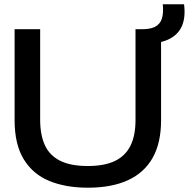

<svg xmlns="http://www.w3.org/2000/svg" viewBox="-20 -865 879 894"><path d="M389 9Q286 9 209.5 -22.5Q133 -54 90.5 -123.5Q48 -193 48 -305V-729H167V-307Q167 -238 188.5 -190Q210 -142 259 -117Q308 -92 389 -92Q465 -92 514 -115Q563 -138 587 -185.5Q611 -233 611 -307V-729H730V-305Q730 -200 691 -130.5Q652 -61 576 -26Q500 9 389 9ZM635 -663V-729Q678 -728 701.5 -740Q725 -752 733.5 -777.5Q742 -803 738 -845H837Q845 -783 826 -741.5Q807 -700 760 -679.5Q713 -659 635 -663Z"/></svg>

Font: Mona Sans Expanded Medium
Style: Regular
Weight: 500
Width: 7
Designer: Deni Anggara
Foundry: GitHub
Version: Version 2.000